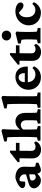

<svg xmlns="http://www.w3.org/2000/svg" viewBox="1027 -1614 595 2689"><g transform="rotate(-90 1324.5 -269.5)"><path d="M147.9 5.9Q111.3 5.9 85.2 -9.5Q59.1 -24.9 45.2 -47.1Q31.2 -69.3 31.2 -88.9Q31.2 -146 103.5 -167L226.6 -202.6V-229.5Q226.6 -254.4 203.9 -274.2Q181.2 -293.9 152.8 -293.9Q140.1 -293.9 135 -287.8Q129.9 -281.7 128.9 -266.1L125 -216.8Q85.4 -208.5 59.8 -219.2Q34.2 -230 34.2 -254.9Q34.2 -270.5 50 -286.4Q65.9 -302.2 89.8 -316.2Q113.8 -330.1 138.4 -339.4Q163.1 -348.6 180.7 -351.1Q251.5 -351.1 292.7 -319.3Q334 -287.6 334.5 -233.4L332 -126.5Q332 -85.4 337.9 -72.3L389.6 -63V-28.3L337.4 -6.3Q308.1 5.9 287.6 5.9Q256.8 5.9 244.1 -25.4L230 -61.5L246.6 -58.6Q196.8 5.9 147.9 5.9ZM189.5 -65.9Q210.4 -65.9 227.5 -82.5V-158.2L177.2 -149.4Q140.6 -144.5 140.6 -113.3Q140.6 -95.2 155.3 -80.6Q169.9 -65.9 189.5 -65.9Z M689 -66.9Q676.8 -32.2 645.5 -12.2Q614.3 7.8 575.7 7.8Q520 7.8 485.1 -23.9Q450.2 -55.7 450.2 -119.6L452.6 -293.9H397.9V-318.4L535.6 -426.8H559.6L557.6 -314.5L556.2 -128.9Q556.2 -96.7 572 -83Q587.9 -69.3 616.2 -69.3Q645 -69.3 668.5 -89.8ZM520.5 -293.9V-344.2H668V-293.9Z M700.2 0 697.8 -36.1 746.1 -49.8Q747.1 -59.1 748 -81.3Q749 -103.5 750 -130.9Q751 -158.2 751 -183.1V-282.2Q751 -336.4 749.8 -387Q748.5 -437.5 746.1 -464.8L688.5 -472.7L687 -507.3L837.9 -546.9L860.4 -532.7Q858.4 -501 856.9 -470.2Q855.5 -439.5 854.5 -397.5Q853.5 -355.5 852.5 -289.1L855 -288.6Q902.8 -351.1 970.2 -351.1Q1021 -351.1 1054.7 -314Q1088.4 -276.9 1088.4 -209.5V-128.9Q1088.4 -102.5 1089.4 -79.3Q1090.3 -56.2 1092.3 -49.8L1140.6 -36.1L1138.2 0H939.9L937.5 -36.1L981 -49.8Q982.4 -61.5 983.6 -84.7Q984.9 -107.9 984.9 -128.4V-192.9Q984.9 -236.8 965.8 -256.3Q946.8 -275.9 920.4 -275.9Q881.3 -275.9 855 -242.7V-127.9Q855 -99.6 856 -77.6Q856.9 -55.7 858.9 -49.8L905.3 -36.1L903.3 0Z M1161.1 0 1158.7 -37.6 1209.5 -49.8Q1210.4 -59.1 1211.4 -81.3Q1212.4 -103.5 1213.4 -130.9Q1214.4 -158.2 1214.4 -183.1V-282.2Q1214.4 -336.4 1213.1 -387.2Q1211.9 -438 1209.5 -464.8L1151.9 -472.7L1150.4 -507.3L1303.2 -546.9L1325.7 -532.7Q1323.7 -500 1322.8 -469.2Q1321.8 -438.5 1321.5 -399.4Q1321.3 -360.4 1321.3 -303.2L1320.3 -189.5Q1320.3 -133.8 1321 -96.2Q1321.8 -58.6 1323.2 -49.8L1374.5 -37.6L1373 0Z M1588.4 5.9Q1536.6 5.9 1496.8 -16.8Q1457 -39.6 1434.6 -78.9Q1412.1 -118.2 1412.1 -167.5Q1412.1 -221.7 1437.5 -262.9Q1462.9 -304.2 1503.7 -327.6Q1544.4 -351.1 1590.8 -351.1Q1659.7 -351.1 1698.2 -308.6Q1736.8 -266.1 1736.8 -197.3V-177.7H1505.9V-219.7H1657.7L1644.5 -199.7V-227.5Q1644.5 -264.2 1628.7 -285.2Q1612.8 -306.2 1584.5 -306.2Q1556.2 -306.2 1536.6 -282Q1517.1 -257.8 1517.1 -207.5V-191.4Q1517.1 -137.2 1546.6 -104Q1576.2 -70.8 1625.5 -70.8Q1652.3 -70.8 1674.1 -80.6Q1695.8 -90.3 1716.3 -113.8L1740.7 -90.3Q1718.8 -43 1678.7 -18.6Q1638.7 5.9 1588.4 5.9Z M2055.2 -66.9Q2043 -32.2 2011.7 -12.2Q1980.5 7.8 1941.9 7.8Q1886.2 7.8 1851.3 -23.9Q1816.4 -55.7 1816.4 -119.6L1818.8 -293.9H1764.2V-318.4L1901.9 -426.8H1925.8L1923.8 -314.5L1922.4 -128.9Q1922.4 -96.7 1938.2 -83Q1954.1 -69.3 1982.4 -69.3Q2011.2 -69.3 2034.7 -89.8ZM1886.7 -293.9V-344.2H2034.2V-293.9Z M2063.5 0 2061.5 -37.6 2113.3 -49.8Q2113.8 -54.7 2115 -77.4Q2116.2 -100.1 2117.2 -127.9L2117.7 -186Q2117.7 -210 2116.2 -228Q2114.7 -246.1 2111.3 -266.6L2059.1 -277.3V-313.5L2205.1 -349.6L2227.1 -335.9Q2225.1 -310.5 2223.6 -285.2Q2222.2 -259.8 2222.2 -228V-127.9Q2222.2 -102.5 2223.4 -79.1Q2224.6 -55.7 2226.6 -49.8L2278.3 -37.6L2276.4 0ZM2171.9 -410.6Q2139.2 -410.6 2120.6 -430.4Q2102.1 -450.2 2102.1 -476.1Q2102.1 -502.4 2120.6 -522Q2139.2 -541.5 2171.9 -541.5Q2204.6 -541.5 2222.2 -522Q2239.7 -502.4 2239.7 -476.1Q2239.7 -450.2 2222.2 -430.4Q2204.6 -410.6 2171.9 -410.6Z M2491.7 5.9Q2441.9 5.9 2401.6 -15.9Q2361.3 -37.6 2337.6 -75.9Q2314 -114.3 2314 -164.1Q2314 -213.9 2339.1 -256.3Q2364.3 -298.8 2408.7 -325Q2453.1 -351.1 2510.3 -351.1Q2562 -351.1 2598.1 -330.3Q2634.3 -309.6 2634.3 -278.3Q2634.3 -258.8 2621.8 -248.5Q2609.4 -238.3 2592.8 -238.3Q2564.9 -238.3 2539.1 -261.7L2480 -312.5L2521 -303.7Q2487.3 -310.5 2457.5 -281.5Q2427.7 -252.4 2427.7 -191.9Q2427.7 -132.3 2456.8 -101.8Q2485.8 -71.3 2528.8 -71.3Q2550.3 -71.3 2571.8 -80.8Q2593.3 -90.3 2614.7 -115.2L2638.7 -92.3Q2616.2 -43.5 2576.7 -18.8Q2537.1 5.9 2491.7 5.9Z"/></g></svg>

Font: Lateef
Style: Bold
Weight: 700
Designer: SIL International
Foundry: SIL International
Version: Version 4.200